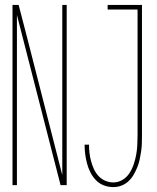

<svg xmlns="http://www.w3.org/2000/svg" viewBox="-20 -755 640 783"><path d="M31 0V-735H56L90 -604L234 -41V-735H252V0H227L49 -694V0ZM442 8Q422 8 403.5 1Q385 -6 371.5 -20Q358 -34 349 -51.5Q340 -69 335 -88Q330 -107 327.5 -126Q325 -145 325 -165H343Q343 -148 345 -131Q347 -114 351.5 -97.5Q356 -81 363 -65.5Q370 -50 381.5 -37.5Q393 -25 409 -18Q425 -11 442 -11Q462 -11 479.5 -21.5Q497 -32 508 -49Q519 -66 525.5 -85.5Q532 -105 535.5 -124.5Q539 -144 540 -164.5Q541 -185 541 -205V-716H419V-735H559V-205Q559 -188 558.5 -171Q558 -154 555.5 -137Q553 -120 549.5 -104Q546 -88 539.5 -72Q533 -56 524.5 -41.5Q516 -27 503.5 -15.5Q491 -4 475 2Q459 8 442 8Z"/></svg>

Font: Iosevka Thin Extended
Style: Regular
Weight: 100
Width: 7
Monospace: yes
Designer: Belleve Invis
Foundry: Belleve Invis
Version: Version 32.5.0; ttfautohint (v1.8.4)